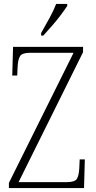

<svg xmlns="http://www.w3.org/2000/svg" viewBox="-20 -951 483 971"><path d="M25 0V-26L352 -684H132Q93 -684 82 -668Q71 -652 69 -612L67 -569H42L46 -714H400V-687L74 -30H318Q358 -30 368.5 -46Q379 -62 381 -101L383 -145H409L405 0ZM188 -784Q210 -823 230.5 -860Q251 -897 264 -931H320V-921Q309 -904 288.5 -876.5Q268 -849 243.5 -821Q219 -793 199 -771H188Z"/></svg>

Font: Noto Serif Ethiopic Condensed ExtraLight
Style: Regular
Weight: 200
Width: 3
Designer: Monotype Design Team
Foundry: Monotype Imaging Inc.
Version: Version 2.102; ttfautohint (v1.8.4.7-5d5b)